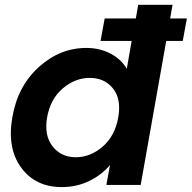

<svg xmlns="http://www.w3.org/2000/svg" viewBox="-20 -760 788 789"><path d="M393.1 -591.8 410.2 -684.1H538.1L547.9 -740.2H689L679.2 -684.1H748L731 -591.8H663.1L558.1 0H417L432.1 -82Q398.4 -41.5 346.9 -16.4Q295.4 8.8 233.9 8.8Q125.5 8.8 66.9 -71.3Q8.3 -151.4 30.8 -278.8Q52.7 -405.8 139.4 -484.4Q226.1 -563 335 -563Q389.6 -563 434.3 -539.6Q479 -516.1 501 -477.1L521 -591.8ZM465.8 -276.9Q479.5 -352.1 444.6 -396Q409.7 -439.9 349.1 -439.9Q289.1 -439.9 238.3 -397Q187.5 -354 173.8 -278.8Q160.6 -203.6 196 -158.7Q231.4 -113.8 291 -113.8Q351.6 -113.8 402.1 -157.7Q452.6 -201.7 465.8 -276.9Z"/></svg>

Font: SVN-Poppins SemiBold
Style: Italic
Weight: 600
Italic angle: -10°
Designer: Ninad Kale (Devanagari), Jonny Pinhorn (Latin)
Foundry: Indian Type Foundry
Version: Version 3.002 2017